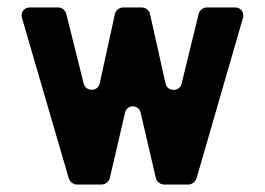

<svg xmlns="http://www.w3.org/2000/svg" viewBox="-20 -496 712 516"><path d="M421 0H486C495 0 505 -7 508 -16L633 -448C637 -463 627 -476 612 -476H535C526 -476 516 -468 514 -459L468 -271C463 -249 430 -249 425 -271L383 -459C381 -468 371 -476 361 -476H311C301 -476 291 -468 289 -459L248 -272C243 -249 211 -249 205 -271L158 -459C156 -468 146 -476 137 -476H60C45 -476 35 -463 39 -448L165 -16C168 -7 178 0 186 0H253C263 0 273 -8 275 -17L316 -193C321 -216 353 -216 358 -193L399 -17C401 -8 411 0 421 0Z"/></svg>

Font: DIN Rundschrift
Style: Breit
Weight: 400
Width: 7
Version: Version 1.027